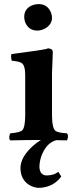

<svg xmlns="http://www.w3.org/2000/svg" viewBox="-20 -678 362 930"><path d="M276.9 176.8Q241.2 225.6 178.7 231.4Q172.9 231.9 168 231.9Q142.1 231.4 118.2 215.8Q79.6 189 79.1 136.2Q79.1 83 140.1 28.3Q159.2 11.7 178.2 0H167Q113.8 0 30.8 2H29.8Q21.5 -6.3 26.9 -25.4Q28.3 -29.8 29.8 -32.2Q78.1 -36.1 88.9 -47.9Q102.1 -64 102.1 -122.1V-314Q102.1 -361.3 84.5 -373Q71.3 -380.9 37.1 -383.8Q31.7 -401.9 35.2 -416Q186 -435.5 206.1 -441.4Q210.4 -442.9 212.9 -443.8Q234.9 -442.4 235.8 -426.8Q235.8 -425.3 231.9 -321.3V-122.1Q231.9 -57.1 249 -43.9Q261.7 -34.7 304.2 -32.2Q312.5 -23.9 307.1 -4.4Q305.7 0 304.2 2Q269 1 253.4 1Q209.5 11.7 185.1 66.4Q171.4 97.7 170.9 129.9Q172.4 170.9 206.1 171.9Q244.1 170.9 262.2 153.8ZM97.2 -596.2Q97.7 -634.8 132.8 -650.9Q148.4 -657.7 167 -658.2Q209.5 -658.2 226.6 -618.2Q231.9 -604.5 231.9 -591.8Q231.9 -561 201.2 -541.5Q182.6 -530.3 161.1 -529.8Q118.7 -529.8 102.1 -569.8Q97.2 -583 97.2 -596.2Z"/></svg>

Font: Linux Libertine O
Style: Bold
Weight: 700
Designer: Philipp H. Poll
Foundry: Philipp H. Poll
Version: Version 5.0.0